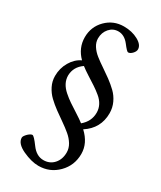

<svg xmlns="http://www.w3.org/2000/svg" viewBox="-217 -749 859 1022"><g transform="rotate(30 213.0 -238.5)"><path d="M203.1 196.8Q160.2 196.8 106 171.9Q51.8 146.5 51.8 110.8Q51.8 101.1 68.8 84Q84.5 69.8 94.2 69.8Q104 69.8 136.2 113.8Q168 157.2 210.9 157.2Q249.5 157.2 274.2 129.9Q298.8 102.5 298.8 60.1Q298.8 34.2 284.7 10.7Q270.5 -12.7 247.8 -31.7Q225.1 -50.8 197.8 -69.6Q170.4 -88.4 142.8 -108.6Q115.2 -128.9 92.5 -150.6Q69.8 -172.4 55.4 -201.2Q41 -230 41 -262.2Q41 -309.6 64 -348.9Q86.9 -388.2 124 -405.8Q75.2 -454.6 75.2 -520Q75.2 -584.5 119.6 -629.2Q164.1 -673.8 228 -673.8Q277.8 -673.8 315.4 -653.3Q353 -632.8 353 -605Q353 -591.3 338.9 -577.1Q326.7 -564.9 314.9 -564.9Q307.6 -564.9 280.8 -600.1Q252.4 -636.2 215.8 -636.2Q183.1 -636.2 161.1 -611.1Q139.2 -585.9 139.2 -549.8Q139.2 -525.9 153.1 -504.2Q167 -482.4 189.5 -464.6Q211.9 -446.8 238.8 -429Q265.6 -411.1 292.5 -391.4Q319.3 -371.6 341.8 -349.9Q364.3 -328.1 378.2 -298.3Q392.1 -268.6 392.1 -234.9Q392.1 -142.1 313 -90.8Q370.1 -38.1 370.1 27.8Q370.1 98.6 321.5 147.7Q272.9 196.8 203.1 196.8ZM100.1 -299.8Q100.1 -274.9 111.3 -253.4Q122.6 -231.9 143.8 -213.4Q165 -194.8 186.3 -180.4Q207.5 -166 238 -146.7Q268.6 -127.4 287.1 -112.8Q331.1 -149.4 331.1 -203.1Q331.1 -228 319.8 -249.5Q308.6 -271 287.6 -288.3Q266.6 -305.7 245.4 -319.6Q224.1 -333.5 195.3 -351.8Q166.5 -370.1 147.9 -384.8Q101.6 -353 100.1 -299.8Z"/></g></svg>

Font: Junicode SmCond
Style: Regular
Weight: 400
Width: 4
Designer: Peter S. Baker
Version: Version 2.206